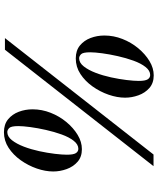

<svg xmlns="http://www.w3.org/2000/svg" viewBox="67 -861 799 973"><g transform="rotate(90 466.5 -374.5)"><path d="M173 0 763 -753H822L232 0ZM276 -359Q236 -359 210.5 -380Q185 -401 172.5 -434Q160 -467 160 -504Q160 -551 177.5 -595.5Q195 -640 224.5 -675.5Q254 -711 289.5 -732.5Q325 -754 362 -754Q401 -754 426 -732Q451 -710 463 -676.5Q475 -643 475 -609Q475 -569 460 -525.5Q445 -482 418 -444Q391 -406 355 -382.5Q319 -359 276 -359ZM275 -376Q298 -376 316.5 -399.5Q335 -423 349 -459.5Q363 -496 372 -537.5Q381 -579 385.5 -616.5Q390 -654 390 -678Q390 -711 382 -723.5Q374 -736 360 -736Q338 -736 319.5 -712.5Q301 -689 287.5 -651.5Q274 -614 264.5 -572Q255 -530 250 -492.5Q245 -455 245 -432Q245 -395 255 -385.5Q265 -376 275 -376ZM650 5Q610 5 584.5 -16Q559 -37 546.5 -70Q534 -103 534 -140Q534 -187 551.5 -231.5Q569 -276 598.5 -311.5Q628 -347 663.5 -368.5Q699 -390 736 -390Q775 -390 800 -368Q825 -346 837 -312.5Q849 -279 849 -245Q849 -205 834 -161.5Q819 -118 792 -80Q765 -42 729 -18.5Q693 5 650 5ZM649 -12Q672 -12 690.5 -35.5Q709 -59 723 -95.5Q737 -132 746 -173.5Q755 -215 759.5 -252.5Q764 -290 764 -314Q764 -347 756 -359.5Q748 -372 734 -372Q712 -372 693.5 -348.5Q675 -325 661.5 -287.5Q648 -250 638.5 -208Q629 -166 624 -128.5Q619 -91 619 -68Q619 -31 629 -21.5Q639 -12 649 -12Z"/></g></svg>

Font: Libre Bodoni
Style: Bold Italic
Weight: 700
Italic angle: -13°
Version: Version 2.005;gftools[0.9.23]